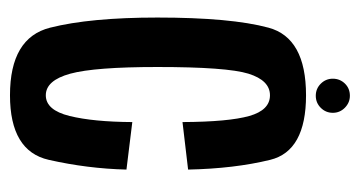

<svg xmlns="http://www.w3.org/2000/svg" viewBox="-192 -541 738 394"><g transform="rotate(90 177.0 -344.0)"><path d="M175.5 4.5Q57.5 4.5 36.8 -77.8Q16 -160 16 -298Q16 -449 36.8 -526Q57.5 -603 175.5 -603Q290 -603 308 -529.5Q326 -456 328 -361L230.5 -349.5Q230 -444 218 -486.5Q206 -529 175.5 -529Q145 -529 131.2 -484.8Q117.5 -440.5 117.5 -298Q117.5 -169.5 131.2 -119.2Q145 -69 175.5 -69Q206 -69 218 -117.8Q230 -166.5 230.5 -246.5L328 -234.5Q326 -154.5 308 -75Q290 4.5 175.5 4.5ZM176.5 -623Q162 -623 151.8 -633.2Q141.5 -643.5 141.5 -658Q141.5 -672.5 151.5 -682.8Q161.5 -693 176.5 -693Q190.5 -693 201 -682.8Q211.5 -672.5 211.5 -658Q211.5 -643.5 201.2 -633.2Q191 -623 176.5 -623Z"/></g></svg>

Font: Anybody Condensed Medium
Style: Regular
Weight: 500
Width: 3
Designer: Tyler Finck
Foundry: Etcetera Type Company
Version: Version 1.010; ttfautohint (v1.8.3) -l 8 -r 50 -G 200 -x 14 